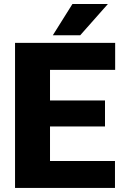

<svg xmlns="http://www.w3.org/2000/svg" viewBox="-20 -921 600 941"><path d="M494.6 -301.3H225.1V-131.8H543.5V0H53.7V-710.9H544.4V-578.6H225.1V-428.7H494.6ZM335 -901.4H508.8L373 -748H238.8Z"/></svg>

Font: Roboto Black
Style: Regular
Weight: 900
Designer: Google
Version: Version 2.134; 2016